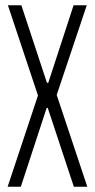

<svg xmlns="http://www.w3.org/2000/svg" viewBox="-20 -708 359 728"><path d="M9 0 124 -346 10 -688H61L158 -394H163L259 -688H309L195 -348L311 0H260L161 -299H157L59 0Z"/></svg>

Font: Saira Ultra Condensed Light
Style: Regular
Weight: 300
Width: 1
Designer: Hector Gatti with collaboration of the Omnibus-Type team
Foundry: Omnibus-Type
Version: Version 1.001; ttfautohint (v1.8)